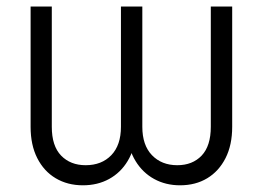

<svg xmlns="http://www.w3.org/2000/svg" viewBox="-20 -549 792 579"><path d="M230 9.8Q183.6 9.8 147.9 -11.5Q112.3 -32.7 92.3 -72.3Q72.3 -111.8 72.3 -166.5V-529.3H136.2V-166.5Q136.2 -108.9 164.3 -79.8Q192.4 -50.8 238.3 -50.8Q286.6 -50.8 315.7 -81.1Q344.7 -111.3 344.7 -166.5V-529.3H409.2V-166.5Q409.2 -111.3 438.2 -81.1Q467.3 -50.8 514.6 -50.8Q560.5 -50.8 588.1 -79.8Q615.7 -108.9 615.7 -166.5V-529.3H680.2V-166.5Q680.2 -111.8 660.2 -72.3Q640.1 -32.7 605 -11.5Q569.8 9.8 522.9 9.8Q479.5 9.8 444.8 -9.3Q410.2 -28.3 388.7 -63.5Q367.2 -98.6 362.8 -147.9H390.6Q386.2 -98.6 365 -63.5Q343.8 -28.3 309.1 -9.3Q274.4 9.8 230 9.8Z"/></svg>

Font: Inter 24pt Light
Style: Regular
Weight: 300
Designer: Rasmus Andersson
Foundry: rsms
Version: Version 4.001;git-66647c0bb